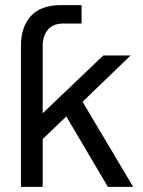

<svg xmlns="http://www.w3.org/2000/svg" viewBox="-20 -731 560 751"><path d="M112 -154V-289H148L384 -514H491L277 -308L262 -297ZM402 0 225 -300 282 -368 501 0ZM62 0V-552Q62 -626 101 -668.5Q140 -711 219 -711H299V-639H228Q188 -639 167.5 -615Q147 -591 147 -552V0Z"/></svg>

Font: TikTok Sans 24pt
Style: Regular
Weight: 400
Version: Version 4.000